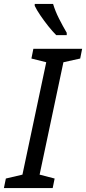

<svg xmlns="http://www.w3.org/2000/svg" viewBox="-40 -964 441 984"><path d="M-20 0 -10 -49 75 -69 197 -645 121 -664 131 -714H381L371 -664L285 -645L163 -69L240 -49L230 0ZM248 -784Q229 -803 207.5 -830Q186 -857 167 -885Q148 -913 138 -934V-944H232Q243 -907 262.5 -868.5Q282 -830 302 -796V-784Z"/></svg>

Font: Noto Sans IKEA
Style: Italic
Weight: 400
Italic angle: -12°
Designer: Monotype Design Team
Foundry: Monotype Imaging Inc.
Version: Version 2.001